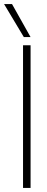

<svg xmlns="http://www.w3.org/2000/svg" viewBox="-53 -922 230 942"><path d="M60 0V-700H97V0ZM64 -740 -33 -902H6L97 -740Z"/></svg>

Font: Georama SemiCondensed ExtraLight
Style: Regular
Weight: 200
Width: 4
Designer: Jean-Baptiste Levee
Foundry: Production Type
Version: Version 1.000